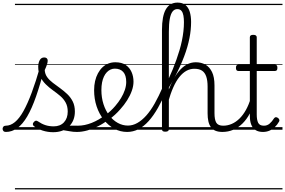

<svg xmlns="http://www.w3.org/2000/svg" viewBox="-115 -998 2193 1477"><path d="M-70 17Q-83 17 -89 9.5Q-95 2 -95 -7Q-95 -16 -89 -23.5Q-83 -31 -71 -31Q-34 -31 0 -59Q34 -87 65.5 -143.5Q97 -200 129 -285.5Q161 -371 194 -487L228 -477Q195 -350 162.5 -256.5Q130 -163 94.5 -102.5Q59 -42 18 -12.5Q-23 17 -70 17ZM476 17Q447 17 422.5 12Q398 7 374.5 4Q351 1 324 9L347 -15Q379 -26 401.5 -29Q424 -32 443 -31.5Q462 -31 482 -31Q491 -31 495 -23.5Q499 -16 498 -7Q497 2 491 9.5Q485 17 476 17ZM294 19Q252 19 213 6.5Q174 -6 145 -28Q138 -35 137.5 -43Q137 -51 146 -60Q153 -68 160 -69.5Q167 -71 176 -65Q205 -45 234 -35.5Q263 -26 298 -26Q348 -26 377 -57Q406 -88 406 -140Q406 -180 390 -209Q374 -238 348 -260Q322 -282 292.5 -303Q263 -324 237.5 -349Q212 -374 195.5 -406.5Q179 -439 179 -485Q179 -514 190.5 -535Q202 -556 225 -556Q238 -556 245 -549.5Q252 -543 252 -531Q252 -519 246 -500.5Q240 -482 229 -459Q231 -428 248 -404.5Q265 -381 291.5 -361Q318 -341 347 -320Q376 -299 402 -274.5Q428 -250 444.5 -217.5Q461 -185 461 -140Q461 -69 415.5 -25Q370 19 294 19ZM0 449H550V459H0ZM0 -20H550V0H0ZM0 -505H550V-500H0ZM0 -969H550V-959H0Z M477 17Q465 17 459.5 9.5Q454 2 455.5 -7Q457 -16 464 -23.5Q471 -31 483 -31Q536 -31 591 -53Q646 -75 693 -112Q701 -118 708 -115Q715 -112 719 -105Q723 -98 723.5 -89.5Q724 -81 717 -76Q680 -47 639 -26.5Q598 -6 556.5 5.5Q515 17 477 17ZM550 449V459ZM550 -20V0ZM550 -505V-500ZM550 -969V-959Z M697 -113Q717 -128 736 -145.5Q755 -163 771 -182Q797 -212 816 -243.5Q835 -275 845.5 -306.5Q856 -338 856 -367Q856 -419 833 -444.5Q810 -470 768 -470Q757 -470 752 -477.5Q747 -485 747.5 -494.5Q748 -504 754.5 -511.5Q761 -519 772 -519Q821 -519 851.5 -498.5Q882 -478 897 -444Q912 -410 912 -370Q912 -336 899 -299.5Q886 -263 863 -226.5Q840 -190 810 -157Q791 -135 768.5 -114.5Q746 -94 722 -75ZM550 449H994V459H550ZM550 -20H994V0H550ZM550 -505H994V-500H550ZM550 -969H994V-959H550Z M863 17Q810 17 764 -8Q718 -33 683 -77Q648 -121 628.5 -179Q609 -237 609 -304Q609 -342 616.5 -374.5Q624 -407 638.5 -434Q653 -461 673 -480Q693 -499 718 -509Q743 -519 773 -519Q782 -519 786 -511.5Q790 -504 789 -494.5Q788 -485 782.5 -477.5Q777 -470 768 -470Q751 -470 735.5 -463Q720 -456 707 -442.5Q694 -429 684.5 -409Q675 -389 670 -363Q665 -337 665 -305Q665 -247 681 -197Q697 -147 725.5 -110Q754 -73 791 -52.5Q828 -32 869 -32Q906 -32 941.5 -52Q977 -72 1010.5 -109.5Q1044 -147 1075 -202Q1106 -257 1137 -328Q1142 -341 1152 -340.5Q1162 -340 1168.5 -331Q1175 -322 1170 -310Q1135 -230 1100.5 -169Q1066 -108 1028.5 -66.5Q991 -25 950 -4Q909 17 863 17ZM994 449V459ZM994 -20V0ZM994 -505V-500ZM994 -969V-959Z M1597 17Q1565 17 1543 8Q1521 -1 1507.5 -19.5Q1494 -38 1488 -64.5Q1482 -91 1482 -126V-332Q1482 -379 1471.5 -409.5Q1461 -440 1439 -454.5Q1417 -469 1380 -469Q1348 -469 1319.5 -453.5Q1291 -438 1265.5 -406.5Q1240 -375 1218.5 -327Q1197 -279 1178 -212L1159 -240Q1181 -309 1206 -361Q1231 -413 1259.5 -448Q1288 -483 1321 -501Q1354 -519 1391 -519Q1433 -519 1465 -501Q1497 -483 1516 -444Q1535 -405 1535 -341V-128Q1535 -77 1549 -54Q1563 -31 1603 -31Q1613 -31 1617.5 -23.5Q1622 -16 1621.5 -7Q1621 2 1615 9.5Q1609 17 1597 17ZM1156 15Q1143 15 1137 10.5Q1131 6 1131 -4V-767Q1131 -875 1161 -926.5Q1191 -978 1251 -978Q1289 -978 1312 -959Q1335 -940 1345 -906.5Q1355 -873 1355 -829Q1355 -800 1352 -769Q1349 -738 1342.5 -705Q1336 -672 1326 -637Q1316 -602 1302 -565Q1288 -528 1270.5 -489Q1253 -450 1231.5 -409Q1210 -368 1184 -325V-4Q1184 6 1177 10.5Q1170 15 1156 15ZM1184 -396Q1200 -430 1214.5 -466Q1229 -502 1242 -538.5Q1255 -575 1266 -612Q1277 -649 1284.5 -685.5Q1292 -722 1296 -757.5Q1300 -793 1300 -827Q1300 -855 1296 -878Q1292 -901 1281 -914.5Q1270 -928 1249 -928Q1227 -928 1212.5 -909.5Q1198 -891 1191 -852.5Q1184 -814 1184 -753ZM994 449H1670V459H994ZM994 -20H1670V0H994ZM994 -505H1670V-500H994ZM994 -969H1670V-959H994Z M1595 17Q1584 17 1578.5 9.5Q1573 2 1573.5 -7Q1574 -16 1581 -23.5Q1588 -31 1601 -31Q1636 -31 1668 -45Q1700 -59 1727.5 -86Q1755 -113 1777 -152.5Q1799 -192 1814 -243Q1817 -253 1826 -253Q1835 -253 1842 -246.5Q1849 -240 1846 -230Q1831 -171 1807 -125.5Q1783 -80 1750.5 -48Q1718 -16 1679 0.5Q1640 17 1595 17ZM1670 449V459ZM1670 -20V0ZM1670 -505V-500ZM1670 -969V-959Z M1908 17Q1874 17 1851.5 3Q1829 -11 1818 -38.5Q1807 -66 1807 -106V-452H1719Q1709 -452 1704.5 -458Q1700 -464 1700 -476Q1700 -489 1704.5 -494.5Q1709 -500 1719 -500H1807V-711Q1807 -721 1813.5 -725.5Q1820 -730 1833 -730Q1846 -730 1853 -725.5Q1860 -721 1860 -711V-500H2000Q2010 -500 2014.5 -494.5Q2019 -489 2019 -476Q2019 -464 2014.5 -458Q2010 -452 2000 -452H1860V-117Q1860 -76 1871 -53.5Q1882 -31 1915 -31Q1940 -31 1958.5 -46.5Q1977 -62 1994 -89Q2001 -97 2008 -96.5Q2015 -96 2023 -91Q2031 -85 2033.5 -77.5Q2036 -70 2032 -63Q2018 -38 1999 -20Q1980 -2 1957 7.5Q1934 17 1908 17ZM1670 449H2058V459H1670ZM1670 -20H2058V0H1670ZM1670 -505H2058V-500H1670ZM1670 -969H2058V-959H1670Z"/></svg>

Font: Playwrite IT Trad Guides
Style: Regular
Weight: 400
Designer: Veronika Burian, José Scaglione
Foundry: TypeTogether
Version: Version 1.003